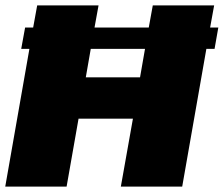

<svg xmlns="http://www.w3.org/2000/svg" viewBox="-48 -695 834 715"><path d="M45.5 -592.5H75.5L90.5 -675H319L304 -592.5H506L521 -675H749.5L734.5 -592.5H765L751 -513H720.5L630.5 0H402L447 -253H244.5L200 0H-28.5L61.5 -513H31ZM290 -513 271.5 -407H473.5L492 -513Z"/></svg>

Font: Rudi
Style: Regular
Weight: 400
Italic angle: -10°
Designer: Tyler Finck
Foundry: Etcetera Type Company
Version: Version 1.111; ttfautohint (v1.8.4)